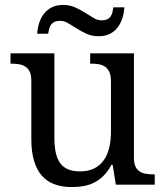

<svg xmlns="http://www.w3.org/2000/svg" viewBox="-20 -754 675 784"><path d="M526.9 -108.9Q526.9 -86.9 533.4 -73.5Q540 -60.1 551.3 -53.2Q562.5 -46.4 577.4 -44.2Q592.3 -42 608.9 -42H611.8V0H453.1L439.9 -81.1H435.1Q419.9 -52.7 401.6 -35.2Q383.3 -17.6 362.8 -7.6Q342.3 2.4 319.8 6.1Q297.4 9.8 272.9 9.8Q233.4 9.8 202.6 -1.5Q171.9 -12.7 150.9 -36.6Q129.9 -60.5 118.9 -97.7Q107.9 -134.8 107.9 -186V-425.8Q107.9 -447.8 101.3 -461.2Q94.7 -474.6 83.5 -481.9Q72.3 -489.3 57.4 -491.7Q42.5 -494.1 25.9 -494.1H22.9V-536.1H202.1V-190.9Q202.1 -158.2 207.3 -132.8Q212.4 -107.4 224.4 -89.8Q236.3 -72.3 256.6 -63.2Q276.9 -54.2 307.1 -54.2Q340.3 -54.2 364 -65.9Q387.7 -77.6 403.1 -98.9Q418.5 -120.1 425.8 -149.9Q433.1 -179.7 433.1 -215.8V-421.9Q433.1 -445.3 426.5 -459.7Q419.9 -474.1 408.9 -481.7Q397.9 -489.3 383.1 -491.7Q368.2 -494.1 351.1 -494.1H348.1V-536.1H526.9ZM394 -670.9Q408.7 -670.9 417.7 -675.3Q426.8 -679.7 431.9 -687.3Q437 -694.8 439.2 -704.3Q441.4 -713.9 442.9 -724.1H487.8Q486.3 -701.2 479.7 -679.9Q473.1 -658.7 460.4 -642.1Q447.8 -625.5 428.7 -615.7Q409.7 -606 382.8 -606Q356 -606 334.2 -615.7Q312.5 -625.5 293.7 -637.5Q274.9 -649.4 258.5 -659.2Q242.2 -668.9 226.1 -668.9Q210.9 -668.9 202.1 -664.6Q193.4 -660.2 188.2 -652.8Q183.1 -645.5 180.7 -636Q178.2 -626.5 176.8 -616.2H131.8Q133.3 -639.2 139.9 -660.2Q146.5 -681.2 159.4 -697.8Q172.4 -714.4 191.7 -724.1Q210.9 -733.9 237.8 -733.9Q264.6 -733.9 286.4 -724.1Q308.1 -714.4 326.9 -702.4Q345.7 -690.4 362.1 -680.7Q378.4 -670.9 394 -670.9Z"/></svg>

Font: Noto Serif
Style: Regular
Weight: 400
Designer: Monotype Design team
Foundry: Monotype Imaging Inc.
Version: Version 1.02